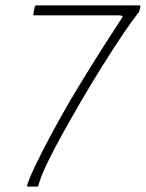

<svg xmlns="http://www.w3.org/2000/svg" viewBox="-20 -693 542 713"><path d="M84 0Q82 0 81 -1Q80 -2 81 -5Q86 -25 108.5 -72.5Q131 -120 165 -184Q199 -248 238 -315Q276 -379 313.5 -439.5Q351 -500 382 -548Q413 -596 430 -622Q436 -629 435 -632Q434 -635 424 -636H107Q105 -636 104 -637Q103 -638 104 -641L109 -668Q110 -671 111 -672Q112 -673 115 -673H497Q500 -673 501 -672Q502 -671 501 -668L498 -654Q497 -650 495.5 -647.5Q494 -645 491 -642Q471 -617 436.5 -566Q402 -515 360.5 -448.5Q319 -382 278 -312Q241 -248 207.5 -187.5Q174 -127 151.5 -79Q129 -31 123 -5Q122 -2 120.5 -1Q119 0 116 0Z"/></svg>

Font: Glory Thin ExtraLight
Style: Italic
Weight: 250
Italic angle: -12°
Version: Version 1.011